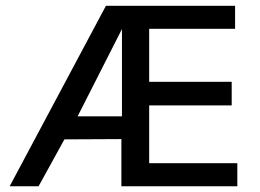

<svg xmlns="http://www.w3.org/2000/svg" viewBox="-20 -648 906 668"><path d="M402.3 0V-164.1L204.1 -163.1L114.3 0H13.7L348.6 -627.9H797.9V-547.9H499V-363.3H786.1V-281.2H499V-80.1H805.7V0ZM404.3 -546.9 250 -243.2H404.3Z"/></svg>

Font: Namkio Khamti Book
Style: Regular
Weight: 500
Designer: Debbi Hosken
Foundry: SIL International
Version: Version 3.917